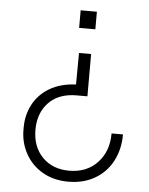

<svg xmlns="http://www.w3.org/2000/svg" viewBox="-53 -569 651 837"><g transform="rotate(5 272.0 -150.5)"><path d="M328 -154H281Q203 -154 159 -108.5Q115 -63 115 11Q115 85 159.5 130.5Q204 176 277 176Q353 176 400 126.5Q447 77 447 -2H497Q497 62 470.5 113.5Q444 165 394 194.5Q344 224 277 224Q213 224 164.5 196Q116 168 89.5 120Q63 72 63 16V5Q63 -49 87 -95Q111 -141 158.5 -169.5Q206 -198 274 -201L275 -339H328ZM337 -448H266V-525H337Z"/></g></svg>

Font: Sora-SIA ExtraLight
Style: Regular
Weight: 200
Designer: Jonathan Barnbrook, Julián Moncada
Foundry: Barnbrook Fonts
Version: Version 2.000